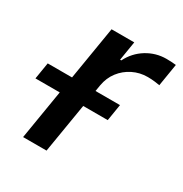

<svg xmlns="http://www.w3.org/2000/svg" viewBox="-182 -652 720 755"><g transform="rotate(30 178.0 -274.0)"><path d="M25.4 0 114.7 -541H217.8L203.6 -454.1H209Q231 -498 271.7 -523.2Q312.5 -548.3 360.4 -548.3Q371.1 -548.3 383.5 -547.6Q396 -546.9 403.8 -545.9L387.2 -444.3Q379.9 -445.8 364.3 -447.8Q348.6 -449.7 332 -449.7Q296.4 -449.7 265.4 -434.3Q234.4 -418.9 213.4 -391.6Q192.4 -364.3 186 -327.1L131.8 0ZM-47.9 -224.1 -35.6 -299.3H292.5L280.3 -224.1Z"/></g></svg>

Font: Inter 17pt Medium
Style: Italic
Weight: 500
Italic angle: -9.3988°
Version: Version 4.001;git-66647c0bb